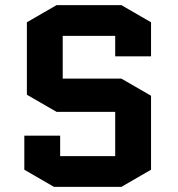

<svg xmlns="http://www.w3.org/2000/svg" viewBox="-20 -725 695 750"><path d="M85 -355V-638L201 -705H454L570 -638V-505H430V-585H225V-418H454L570 -351V-62L454 5H191L75 -62V-195H215V-115H430V-288H201Z"/></svg>

Font: Quantico
Style: Bold
Weight: 700
Designer: Matt Desmond
Foundry: MADtype
Version: Version 2.002